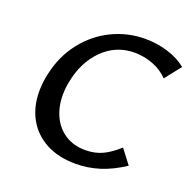

<svg xmlns="http://www.w3.org/2000/svg" viewBox="-120 -786 914 913"><g transform="rotate(20 337.0 -329.0)"><path d="M75 -258Q75 -303 85 -347Q106 -445 162.5 -517Q219 -589 298 -627Q377 -665 465 -665Q524 -665 579.5 -648Q635 -631 674 -599L610 -518Q578 -552 532 -569Q486 -586 440 -586Q346 -586 279.5 -520Q213 -454 193 -348Q186 -316 186 -281Q186 -221 208.5 -173Q231 -125 274 -97.5Q317 -70 376 -70Q425 -70 463.5 -88.5Q502 -107 541 -143L596 -71Q534 -30 475 -11.5Q416 7 355 7Q267 7 204 -27Q141 -61 108 -121Q75 -181 75 -258Z"/></g></svg>

Font: Ysabeau Semibold
Style: Italic
Weight: 600
Italic angle: -12°
Designer: Christian Thalmann (Catharsis Fonts)
Version: Version 0.003